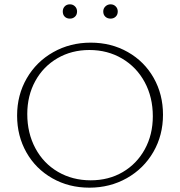

<svg xmlns="http://www.w3.org/2000/svg" viewBox="-20 -861 832 887"><path d="M59 -327Q59 -422 103.5 -499Q148 -576 226 -620Q304 -664 399 -664Q494 -664 570.5 -620.5Q647 -577 690 -501Q733 -425 733 -331Q733 -236 688.5 -159Q644 -82 566 -38Q488 6 393 6Q298 6 221.5 -37.5Q145 -81 102 -157Q59 -233 59 -327ZM686 -324Q686 -412 648.5 -481.5Q611 -551 544 -590.5Q477 -630 393 -630Q311 -630 245.5 -592Q180 -554 143 -486.5Q106 -419 106 -334Q106 -246 143.5 -176Q181 -106 248 -67Q315 -28 399 -28Q482 -28 547 -66Q612 -104 649 -171.5Q686 -239 686 -324ZM270 -808Q270 -822 279 -831.5Q288 -841 303 -841Q317 -841 326.5 -831.5Q336 -822 336 -808Q336 -793 326.5 -784Q317 -775 303 -775Q288 -775 279 -784Q270 -793 270 -808ZM457 -808Q457 -822 467 -831.5Q477 -841 491 -841Q505 -841 514.5 -831.5Q524 -822 524 -808Q524 -793 514.5 -784Q505 -775 491 -775Q476 -775 466.5 -784Q457 -793 457 -808Z"/></svg>

Font: Ysabeau Light
Style: Regular
Weight: 300
Designer: Christian Thalmann (Catharsis Fonts)
Version: Version 0.003